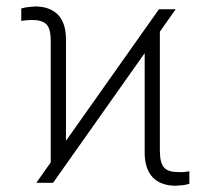

<svg xmlns="http://www.w3.org/2000/svg" viewBox="-20 -575 664 604"><path d="M94.2 0 480 -545.9H532.7L147 0ZM139.6 -30.8V-446.3Q139.6 -484.9 126 -498.5Q112.3 -512.2 81.5 -512.2Q73.2 -512.2 64.2 -511.5Q55.2 -510.7 46.9 -509.3V-548.3Q56.2 -551.3 68.1 -552.7Q80.1 -554.2 90.3 -554.7Q113.8 -554.7 131.8 -548.1Q149.9 -541.5 162.4 -528.6Q174.8 -515.6 181.2 -496.3Q187.5 -477.1 187.5 -450.7V-73.7ZM532.7 9.3Q509.8 9.3 491.5 2.7Q473.1 -3.9 460.7 -16.8Q448.2 -29.8 441.7 -49.3Q435.1 -68.8 435.1 -94.2V-472.2L482.9 -516.1V-99.1Q483.4 -60.5 497.1 -46.9Q510.7 -33.2 542 -33.7Q550.3 -33.2 559.1 -33.9Q567.9 -34.7 575.7 -36.1V2.9Q566.9 6.3 555.2 7.6Q543.5 8.8 532.7 9.3Z"/></svg>

Font: Inter Tight ExtraLight
Style: Regular
Weight: 250
Designer: Rasmus Andersson
Foundry: rsms
Version: Version 3.004